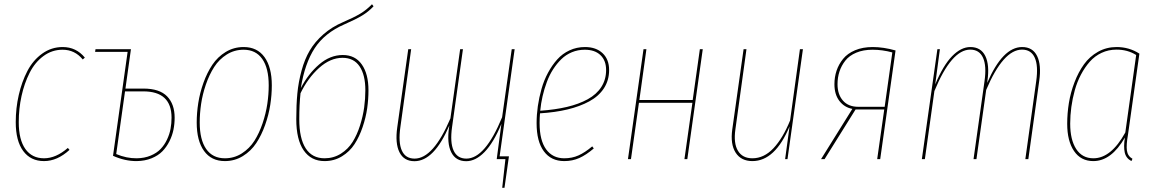

<svg xmlns="http://www.w3.org/2000/svg" viewBox="-20 -750 5452 905"><path d="M275.4 -528.3Q338.9 -528.3 379.9 -478.5L370.1 -469.7Q332.5 -515.6 274.9 -515.6Q225.1 -515.6 184.8 -485.8Q144.5 -456.1 119.6 -406.7Q94.7 -357.4 81.5 -297.6Q68.4 -237.8 68.4 -174.3Q68.4 -91.3 99.6 -47.6Q130.9 -3.9 187.5 -3.9Q243.7 -3.9 299.8 -52.7L307.6 -43.5Q250 9.3 187.5 9.3Q124.5 9.3 89.4 -38.3Q54.2 -85.9 54.2 -174.3Q54.2 -240.2 68.4 -302.2Q82.5 -364.3 109.1 -415.3Q135.7 -466.3 179 -497.3Q222.2 -528.3 275.4 -528.3Z M655.8 -332.5Q731.9 -332.5 767.6 -295.9Q803.2 -259.3 803.2 -195.3Q803.2 -166 797.6 -138.4Q792 -110.8 778.6 -84Q765.1 -57.1 745.4 -36.9Q725.6 -16.6 694.3 -3.9Q663.1 8.8 624.5 9.3Q569.3 9.8 512.7 -15.6L581.5 -505.4H428.2L430.2 -518.1H597.2L571.3 -332.5ZM624.5 -3.9Q661.1 -4.4 690.2 -16.6Q719.2 -28.8 737.3 -47.9Q755.4 -66.9 767.3 -92.3Q779.3 -117.7 783.9 -143.1Q788.6 -168.5 788.6 -195.3Q788.6 -319.3 655.3 -319.3H569.3L527.8 -23.9Q576.2 -3.4 624.5 -3.9Z M1040 9.3Q976.1 9.3 941.7 -38.6Q907.2 -86.4 907.2 -172.4Q907.2 -217.8 914.6 -264.9Q921.9 -312 939 -359.9Q956.1 -407.7 981 -444.8Q1005.9 -481.9 1043.9 -505.1Q1082 -528.3 1128.4 -528.3Q1192.4 -528.3 1226.8 -480.7Q1261.2 -433.1 1261.2 -347.7Q1261.2 -302.7 1253.9 -255.6Q1246.6 -208.5 1229.5 -160.4Q1212.4 -112.3 1187.7 -75.2Q1163.1 -38.1 1124.8 -14.4Q1086.4 9.3 1040 9.3ZM1040 -3.9Q1084 -3.9 1120.1 -27.1Q1156.2 -50.3 1179.2 -86.4Q1202.1 -122.6 1217.8 -169.2Q1233.4 -215.8 1240 -260.5Q1246.6 -305.2 1246.6 -347.7Q1246.6 -428.7 1216.1 -472.2Q1185.5 -515.6 1128.4 -515.6Q1084.5 -515.6 1048.6 -492.9Q1012.7 -470.2 989.5 -434.1Q966.3 -397.9 950.4 -351.6Q934.6 -305.2 928 -260.3Q921.4 -215.3 921.4 -172.4Q921.4 -91.3 951.9 -47.6Q982.4 -3.9 1040 -3.9Z M1595.7 -490.7Q1654.3 -490.7 1685.5 -446Q1716.8 -401.4 1716.8 -324.2Q1716.8 -282.2 1710.7 -239.3Q1704.6 -196.3 1689.2 -150.9Q1673.8 -105.5 1651.1 -70.6Q1628.4 -35.6 1591.8 -13.2Q1555.2 9.3 1509.8 9.3Q1446.3 9.3 1411.4 -41.3Q1376.5 -91.8 1376.5 -188.5Q1376.5 -255.9 1381.6 -309.6Q1386.7 -363.3 1401.4 -417.2Q1416 -471.2 1440.2 -512.2Q1464.4 -553.2 1504.2 -588.1Q1543.9 -623 1597.7 -646Q1647.9 -667.5 1678 -685.5Q1708 -703.6 1733.4 -730L1740.7 -720.2Q1716.8 -694.8 1687 -676.8Q1657.2 -658.7 1603.5 -635.3Q1510.3 -594.7 1463.4 -522.9Q1416.5 -451.2 1397.9 -334.5Q1432.6 -401.9 1484.4 -446.3Q1536.1 -490.7 1595.7 -490.7ZM1509.8 -3.9Q1552.2 -3.9 1586.7 -25.6Q1621.1 -47.4 1642.1 -81.1Q1663.1 -114.7 1677 -158.7Q1690.9 -202.6 1696.5 -243.7Q1702.1 -284.7 1702.1 -324.7Q1702.1 -397 1674.8 -437.3Q1647.5 -477.5 1594.7 -477.5Q1537.1 -477.5 1484.1 -429.9Q1431.2 -382.3 1396.5 -310.5Q1390.6 -256.3 1390.6 -188Q1390.6 -97.7 1420.9 -50.8Q1451.2 -3.9 1509.8 -3.9Z M2405.8 -518.1 2335 -13.2H2378.9L2357.9 135.3H2347.2L2362.3 0H2321.3L2343.3 -166Q2306.2 -76.7 2263.9 -33.4Q2221.7 9.8 2177.7 9.8Q2127.9 9.8 2106.9 -32.5Q2085.9 -74.7 2096.7 -149.9L2098.1 -158.7Q2025.9 9.8 1933.6 9.8Q1883.8 9.8 1862.8 -32.5Q1841.8 -74.7 1852.5 -149.9L1904.3 -518.1H1918L1867.2 -150.9Q1856.9 -78.6 1874 -40.5Q1891.1 -2.4 1934.1 -2.4Q2022.5 -2.4 2103 -191.9L2148.9 -518.1H2162.1L2110.8 -150.9Q2100.6 -79.1 2117.9 -40.8Q2135.3 -2.4 2178.2 -2.4Q2266.6 -2.4 2346.7 -197.3L2392.1 -518.1Z M2851.1 -419.9Q2851.1 -371.6 2826.7 -334Q2802.2 -296.4 2757.6 -272.2Q2712.9 -248 2655 -234.1Q2597.2 -220.2 2525.4 -215.8Q2523.4 -194.8 2523.4 -169.9Q2523.4 -88.4 2554.2 -46.1Q2585 -3.9 2639.6 -3.9Q2676.8 -3.9 2707 -17.6Q2737.3 -31.2 2771.5 -60.1L2778.8 -50.3Q2742.7 -19.5 2710.4 -5.1Q2678.2 9.3 2639.6 9.3Q2577.6 9.3 2543.5 -36.9Q2509.3 -83 2509.3 -169.4Q2509.3 -209 2515.1 -249.8Q2521 -290.5 2532.5 -331.1Q2543.9 -371.6 2563 -407Q2582 -442.4 2606.4 -469.7Q2630.9 -497.1 2664.6 -512.7Q2698.2 -528.3 2737.3 -528.3Q2789.6 -528.3 2820.3 -499.3Q2851.1 -470.2 2851.1 -419.9ZM2736.3 -515.6Q2704.1 -515.6 2675.8 -503.9Q2647.5 -492.2 2626 -471.2Q2604.5 -450.2 2586.9 -422.9Q2569.3 -395.5 2557.4 -363Q2545.4 -330.6 2537.6 -296.9Q2529.8 -263.2 2526.4 -228Q2596.7 -232.9 2652.6 -246.1Q2708.5 -259.3 2750.2 -282.2Q2792 -305.2 2814.5 -340.1Q2836.9 -375 2836.9 -419.9Q2836.9 -464.8 2810.3 -490.2Q2783.7 -515.6 2736.3 -515.6Z M3206.1 0 3243.7 -265.6H2991.7L2954.1 0H2939.9L3013.2 -518.1H3026.9L2993.7 -278.8H3245.1L3278.8 -518.1H3292.5L3219.7 0Z M3526.4 9.3Q3473.1 9.3 3447.5 -30.5Q3421.9 -70.3 3431.6 -140.1L3484.9 -518.1H3498.5L3446.3 -140.1Q3437 -74.7 3458.3 -39.3Q3479.5 -3.9 3526.4 -3.9Q3581.1 -3.9 3625.5 -51Q3669.9 -98.1 3704.1 -182.1L3750.5 -518.1H3764.6L3691.9 0H3680.7L3701.7 -154.3Q3633.3 9.3 3526.4 9.3Z M4093.8 -528.3Q4143.6 -528.3 4201.2 -512.2L4128.9 0H4114.7L4147.9 -233.9H4012.7L3866.7 0H3850.1L3997.6 -236.8Q3960 -243.7 3936.5 -274.2Q3913.1 -304.7 3913.1 -353Q3913.1 -386.7 3923.1 -416.7Q3933.1 -446.8 3953.9 -472.4Q3974.6 -498 4010.5 -513.2Q4046.4 -528.3 4093.8 -528.3ZM4092.8 -515.6Q4048.8 -515.6 4015.9 -501.7Q3982.9 -487.8 3964.4 -464.1Q3945.8 -440.4 3936.8 -412.6Q3927.7 -384.8 3927.7 -353Q3927.7 -304.7 3953.4 -275.6Q3979 -246.6 4025.4 -246.6H4149.9L4186 -502.9Q4139.2 -515.6 4092.8 -515.6Z M4797.9 -528.3Q4847.7 -528.3 4868.4 -486.1Q4889.2 -443.8 4878.4 -368.7L4827.1 0H4813L4864.3 -367.7Q4874.5 -439.9 4857.4 -478Q4840.3 -516.1 4797.4 -516.1Q4709 -516.1 4628.4 -326.2L4582.5 0H4568.8L4620.6 -367.7Q4630.9 -439.5 4613.5 -477.8Q4596.2 -516.1 4553.2 -516.1Q4464.8 -516.1 4384.3 -320.8L4339.4 0H4325.2L4398.4 -518.1H4410.2L4388.2 -352.1Q4425.3 -441.4 4467.5 -484.9Q4509.8 -528.3 4553.7 -528.3Q4603.5 -528.3 4624.3 -486.1Q4645 -443.8 4634.3 -368.7L4633.3 -359.4Q4706.1 -528.3 4797.9 -528.3Z M5243.2 -528.3Q5302.7 -528.3 5350.6 -497.1L5296.9 -115.7Q5288.1 -66.9 5291.7 -40.5Q5295.4 -14.2 5317.9 -1.5L5313 9.3Q5287.6 -3.9 5281.5 -31.2Q5275.4 -58.6 5282.2 -101.6Q5218.3 9.3 5133.3 9.3Q5074.7 9.3 5042.5 -38.1Q5010.3 -85.4 5010.3 -166.5Q5010.3 -215.8 5018.3 -265.1Q5026.4 -314.5 5044.7 -362.3Q5063 -410.2 5089.4 -446.8Q5115.7 -483.4 5155.5 -505.9Q5195.3 -528.3 5243.2 -528.3ZM5242.7 -516.1Q5205.1 -516.1 5172.6 -501Q5140.1 -485.8 5116.7 -459.2Q5093.3 -432.6 5075.2 -398.4Q5057.1 -364.3 5046.1 -324.7Q5035.2 -285.2 5029.8 -245.6Q5024.4 -206.1 5024.4 -167Q5024.4 -91.3 5052.7 -47.6Q5081.1 -3.9 5133.8 -3.9Q5217.3 -3.9 5284.2 -125.5L5335.4 -490.7Q5295.4 -516.1 5242.7 -516.1Z"/></svg>

Font: Fira Sans Compressed Hair
Style: Italic
Weight: 100
Width: 3
Italic angle: -8°
Designer: Carrois Corporate & Edenspiekermann AG
Foundry: Carrois Corporate GbR & Edenspiekermann AG
Version: Version 4.203;PS 004.203;hotconv 1.0.88;makeotf.lib2.5.64775